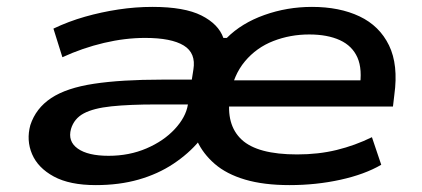

<svg xmlns="http://www.w3.org/2000/svg" viewBox="-20 -528 1225 557"><path d="M258 9Q182 9 136 -16Q90 -41 73 -81Q56 -121 68 -165Q84 -214 128.5 -243.5Q173 -273 252.5 -285Q332 -297 450 -297H563L553 -225H433Q355 -225 303 -219.5Q251 -214 223 -199Q195 -184 186 -154Q176 -118 205.5 -97Q235 -76 295 -76Q355 -76 405 -97.5Q455 -119 487 -153.5Q519 -188 525 -224L541 -326Q549 -374 513 -396Q477 -418 401 -418Q343 -418 281.5 -403.5Q220 -389 161 -362L135 -445Q179 -466 226.5 -479.5Q274 -493 323.5 -500.5Q373 -508 422 -508Q515 -508 564.5 -483Q614 -458 628 -418H638Q681 -461 747 -484.5Q813 -508 885 -508Q965 -508 1023 -480.5Q1081 -453 1108.5 -396.5Q1136 -340 1124 -253L1120 -219H616L628 -295H1051L1023 -272Q1032 -327 1017 -361Q1002 -395 966 -411.5Q930 -428 877 -428Q822 -428 773 -409Q724 -390 690.5 -350Q657 -310 647 -249V-248Q635 -166 681 -123Q727 -80 842 -80Q904 -80 957 -93Q1010 -106 1059 -130L1086 -50Q1038 -22 967.5 -6.5Q897 9 820 9Q745 9 691 -7Q637 -23 603 -52.5Q569 -82 552 -119H558Q527 -82 482.5 -52.5Q438 -23 382 -7Q326 9 258 9Z"/></svg>

Font: Nunito Sans 7pt Expanded SemiBold
Style: Italic
Weight: 600
Width: 7
Italic angle: -9°
Designer: Vernon Adams
Foundry: Vernon Adams
Version: Version 3.101;gftools[0.9.27]